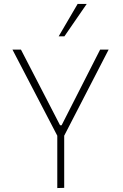

<svg xmlns="http://www.w3.org/2000/svg" viewBox="-20 -951 625 972"><path d="M270 1V-264L43 -700H86L284 -317H292L487 -700H530L305 -264V0ZM277 -767 373 -931H419L306 -767Z"/></svg>

Font: Be Vietnam Thin
Style: Regular
Weight: 100
Designer: Gabriel Lam
Foundry: TypeRant
Version: Version 4.000